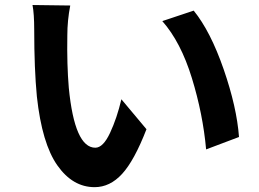

<svg xmlns="http://www.w3.org/2000/svg" viewBox="-20 -734 1040 770"><path d="M261.7 -711.9Q250 -651.4 250 -591.8Q248 -474.6 255.9 -381.8Q279.3 -141.6 362.3 -141.6Q393.6 -141.6 421.4 -201.2Q449.2 -260.7 466.8 -335.9L567.4 -215.8Q518.6 -89.8 469.7 -36.6Q420.9 16.6 359.4 16.6Q271.5 16.6 210 -70.8Q148.4 -158.2 127.9 -346.7Q117.2 -458 117.2 -614.3Q117.2 -678.7 110.4 -713.9ZM756.8 -691.4Q824.2 -608.4 877 -456.1Q929.7 -303.7 938.5 -184.6L806.6 -134.8Q793.9 -276.4 749.5 -420.9Q705.1 -565.4 630.9 -649.4Z"/></svg>

Font: Nasu
Style: Bold
Weight: 700
Designer: Ryoko NISHIZUKA (kana &amp; ideographs); Paul D. Hunt (Latin, Greek &amp; Cyrillic); Wenlong ZHANG (bopomofo); Sandoll C
Version: Version 2014.1215